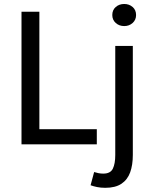

<svg xmlns="http://www.w3.org/2000/svg" viewBox="-20 -714 758 950"><path d="M86.4 0V-655.8H174.8V-74.7H459V0ZM501 215.3Q478 215.3 459.7 211.4Q441.4 207.5 428.2 202.6L445.8 137.2Q454.6 140.1 466.3 142.6Q478 145 491.2 145Q526.4 145 538.3 120.6Q550.3 96.2 550.3 52.7V-486.8H637.2V52.7Q637.2 102.5 624 138.9Q610.8 175.3 580.8 195.3Q550.8 215.3 501 215.3ZM594.7 -585Q569.8 -585 552.7 -600.3Q535.6 -615.7 535.6 -639.6Q535.6 -664.6 552.7 -679.4Q569.8 -694.3 594.7 -694.3Q619.1 -694.3 636.2 -679.4Q653.3 -664.6 653.3 -639.6Q653.3 -615.7 636.2 -600.3Q619.1 -585 594.7 -585Z"/></svg>

Font: Varta Light Medium
Style: Regular
Weight: 500
Version: Version 1.004